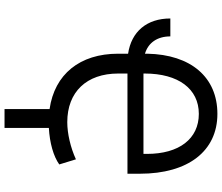

<svg xmlns="http://www.w3.org/2000/svg" viewBox="-86 -690 985 852"><g transform="rotate(90 406.0 -264.5)"><path d="M142 -528.4H62.5C62.5 -424 120.7 -355.5 218.8 -340.9V-296.9C218.8 -126.1 310.4 -14.6 464.5 7.5V207.4H548.3V10.7C614 7.1 674 -9.6 710.2 -35.5L687.5 -109.4C635.7 -85.6 573.2 -71 522.7 -71C388.5 -71 306.8 -156.6 306.8 -296.9V-338.1H751.4V-393.5C751.4 -607.2 650.9 -737.2 485.8 -737.2C323.2 -737.2 222.7 -619.7 218.8 -426.5V-415.8C170.5 -430 142 -470.2 142 -528.4ZM306.8 -409.1V-414.8C306.8 -563.9 374.6 -654.8 485.8 -654.8C596.2 -654.8 663.4 -567.8 663.4 -424.7V-409.1Z"/></g></svg>

Font: Margiela Sans
Style: Regular
Weight: 400
Designer: Stefan Endress, Andreas Faust
Version: Version 1.100;FEAKit 1.0